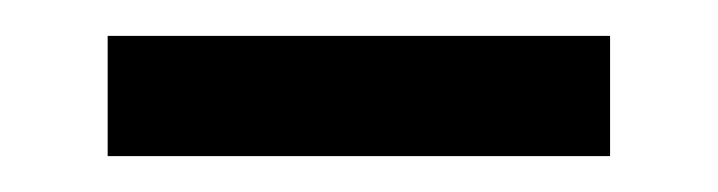

<svg xmlns="http://www.w3.org/2000/svg" viewBox="-20 -655 400 107"><path d="M320 -635V-568H40V-635Z"/></svg>

Font: Average Sans
Style: Regular
Weight: 400
Designer: Eduardo Rodriguez Tunni
Foundry: Eduardo Rodriguez Tunni
Version: Version 1.001